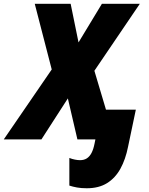

<svg xmlns="http://www.w3.org/2000/svg" viewBox="-80 -734 787 1011"><path d="M377 257.3Q347.7 257.3 325.2 253.2Q302.7 249 285.2 243.2V97.7Q299.3 103.5 314.5 106.4Q329.6 109.4 341.3 109.4Q362.3 109.4 377.2 99.9Q392.1 90.3 402.1 71Q412.1 51.8 418 21.5L422.4 0H327.6L277.3 -215.8L138.2 0H-60.1L192.4 -368.2L103 -713.9H292L333.5 -510.7L456.5 -713.9H656.2L417 -361.3L478 -156.7H635.3L594.2 39.1Q581.1 105 554.2 154.1Q527.3 203.1 483.9 230.2Q440.4 257.3 377 257.3Z"/></svg>

Font: Open Sans SemiCondensed ExtraBold
Style: Italic
Weight: 800
Width: 4
Italic angle: -12°
Designer: Monotype Design Team
Foundry: Monotype Imaging Inc.
Version: Version 3.003